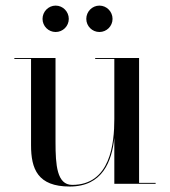

<svg xmlns="http://www.w3.org/2000/svg" viewBox="-20 -672 620 702"><path d="M295.5 -603C295.5 -576.5 317 -555 343.5 -555C370 -555 391.5 -576.5 391.5 -603C391.5 -629.5 370 -651.5 343.5 -651.5C317 -651.5 295.5 -629.5 295.5 -603ZM135.5 -603C135.5 -576.5 157 -555 183.5 -555C210 -555 231.5 -576.5 231.5 -603C231.5 -629.5 210 -651.5 183.5 -651.5C157 -651.5 135.5 -629.5 135.5 -603ZM488.5 -3.5V-460H328V-456.5H398V-237C398 -148 384 4 244 4C188 4 183 -68.5 183 -152.5V-460H32.5V-456.5H93.5V-141C93.5 -54 118 10 235 10C355 10 389 -82.5 398 -168V0H549V-3.5Z"/></svg>

Font: Bodoni* 48pt
Style: Regular
Weight: 400
Version: Version 2.3